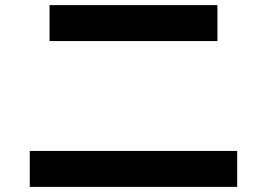

<svg xmlns="http://www.w3.org/2000/svg" viewBox="-20 -734 1040 748"><path d="M173 -574V-714H827V-574ZM96 -6V-146H904V-6Z"/></svg>

Font: Murecho SemiBold
Style: Regular
Weight: 600
Designer: Neil Summerour
Foundry: Positype
Version: Version 1.010; ttfautohint (v1.8.3)